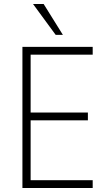

<svg xmlns="http://www.w3.org/2000/svg" viewBox="-20 -939 544 959"><path d="M92 0V-705H443V-666H133V-377H419V-338H133V-39H443V0ZM258 -765 145 -919H198L294 -765Z"/></svg>

Font: Nunito Sans 10pt Condensed ExtraLight
Style: Regular
Weight: 250
Width: 3
Designer: Vernon Adams
Foundry: Vernon Adams
Version: Version 3.101;gftools[0.9.27]